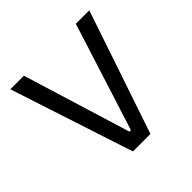

<svg xmlns="http://www.w3.org/2000/svg" viewBox="-169 -815 970 970"><g transform="rotate(-45 316.0 -330.0)"><path d="M250 0 34 -660H131L322 -38L250 -83H359L304 -37L502 -660H598L375 0Z"/></g></svg>

Font: Cairo Play SemiBold
Style: Regular
Weight: 600
Designer: Mohamed Gaber, Accademia di Belle Arti di Urbino
Foundry: Kief Type Foundry, Accademia di Belle Arti di Urbino
Version: Version 3.130;gftools[0.9.24]